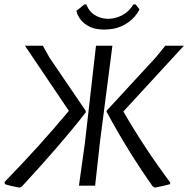

<svg xmlns="http://www.w3.org/2000/svg" viewBox="-20 -849 861 878"><path d="M600 -829 618 -806Q600 -771 567.5 -747.5Q535 -724 498 -717.5Q461 -711 426 -716Q391 -721 364.5 -743Q338 -765 329 -799L366 -829H375Q390 -787 432 -771Q474 -755 519.5 -771Q565 -787 590 -829ZM688 9 678 3Q563 -160 468 -337L467 -342L692 -586L736 -640H821L544 -339Q642 -170 758 -15V-7Q731 1 688 9ZM69 9Q29 2 2 -7L1 -17Q160 -180 295 -342L94 -640H176L206 -586L372 -342V-335Q263 -194 79 5ZM341 0 368 -193 419 -640H494L437 -199L415 0Z"/></svg>

Font: Alegreya Sans
Style: Italic
Weight: 400
Italic angle: -7°
Designer: Juan Pablo del Peral
Foundry: Huerta Tipografica
Version: Version 2.007